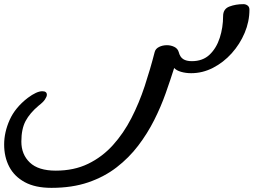

<svg xmlns="http://www.w3.org/2000/svg" viewBox="-737 -378 1264 926"><path d="M-489 528Q-567 528 -617.5 500.5Q-668 473 -692.5 426Q-717 379 -717 319Q-717 260 -690.5 200.5Q-664 141 -603 94Q-560 62 -533 62Q-511 62 -511 79Q-511 88 -520 101.5Q-529 115 -550 131Q-593 167 -613.5 205.5Q-634 244 -634 305Q-634 367 -593 406Q-552 445 -468 445Q-380 445 -312 412Q-244 379 -192.5 322Q-141 265 -103.5 192Q-66 119 -39 37Q-12 -45 9 -127Q13 -143 30 -151.5Q47 -160 68 -160Q87 -160 103.5 -152Q120 -144 125 -127Q131 -103 146.5 -93Q162 -83 188 -83Q241 -83 274 -114.5Q307 -146 323 -196Q339 -246 339 -300Q339 -335 369.5 -346.5Q400 -358 437 -358Q448 -358 457 -351.5Q466 -345 466 -331Q466 -274 443 -219.5Q420 -165 380.5 -121Q341 -77 290.5 -51Q240 -25 185 -25Q159 -25 136.5 -31.5Q114 -38 103 -50Q85 7 62 72Q39 137 6.5 201.5Q-26 266 -70.5 324.5Q-115 383 -174.5 429Q-234 475 -311.5 501.5Q-389 528 -489 528Z"/></svg>

Font: Solitreo
Style: Regular
Weight: 400
Designer: Nathan Gross, Bryan Kirschen, Binghamton University
Foundry: Eli Heuer
Version: Version 1.100; ttfautohint (v1.8.4.7-5d5b)